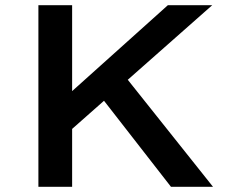

<svg xmlns="http://www.w3.org/2000/svg" viewBox="-20 -720 910 740"><path d="M225 -194 208 -324 627 -700H798ZM128 0V-700H258V0ZM639 0 358 -361 445 -447 801 0Z"/></svg>

Font: Lexend Exa Medium
Style: Regular
Weight: 500
Designer: Bonnie Shaver-Troup, Thomas Jockin
Foundry: Lexend
Version: Version 1.007